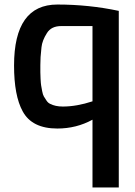

<svg xmlns="http://www.w3.org/2000/svg" viewBox="-20 -557 595 847"><path d="M42 -268Q42 -537 233 -537Q372 -537 504 -509V270H388V-29Q317 10 233 10Q121 10 80 -66Q42 -135 42 -268ZM201 -99Q224 -87 257 -87Q318 -87 388 -110V-442H250Q206 -442 187 -411Q166 -378 163 -348.5Q160 -319 159 -305Q158 -291 158 -269.5Q158 -248 158 -238.5Q158 -229 159 -209Q160 -189 161.5 -180Q163 -171 166 -155Q169 -139 173.5 -131.5Q178 -124 185 -113.5Q192 -103 201 -99Z"/></svg>

Font: Exo
Style: DemiBold
Weight: 600
Designer: Natanael Gama
Version: Version 1.00